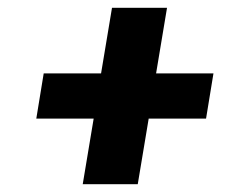

<svg xmlns="http://www.w3.org/2000/svg" viewBox="-20 -586 640 492"><path d="M192 -114 220 -282H73L92 -398H239L267 -566H408L380 -398H527L508 -282H361L333 -114Z"/></svg>

Font: Iosevka Curly Slab HvEx
Style: Italic
Weight: 900
Width: 7
Italic angle: -9°
Monospace: yes
Designer: Belleve Invis
Foundry: Belleve Invis
Version: Version 11.1.0; ttfautohint (v1.8.3)